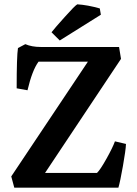

<svg xmlns="http://www.w3.org/2000/svg" viewBox="-20 -867 635 887"><path d="M168 -650H530L539 -595L188 -68H428Q443 -82 472 -134Q501 -186 511 -214L562 -202Q561 -174 548 -100.5Q535 -27 527 0H46L32 -52L386 -582H158Q129 -543 107 -450L57 -459Q57 -607 63 -645L97 -663Q127 -650 168 -650ZM441 -828 446 -799 256 -680 218 -718Q232 -736 279 -788.5Q326 -841 337 -847Q385 -844 441 -828Z"/></svg>

Font: Buenard
Style: Bold
Weight: 700
Foundry: FontFuror
Version: Version 1.002 2011